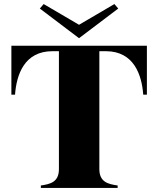

<svg xmlns="http://www.w3.org/2000/svg" viewBox="-20 -925 779 945"><path d="M703 -700H36V-459H54C61 -556 99 -673 238 -673H270V-93C270 -28 227 -19 181 -12V0H559V-12C513 -19 469 -28 469 -93V-673H501C640 -673 678 -555 685 -459H703ZM176 -883 369 -737 562 -883 543 -905 369 -803 195 -905Z"/></svg>

Font: Sprat
Style: Bold
Weight: 700
Designer: Ethan Nakache
Foundry: Collletttivo
Version: Version 2.000;Glyphs 3.2 (3217)